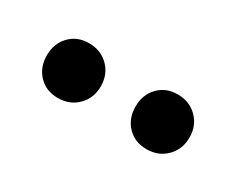

<svg xmlns="http://www.w3.org/2000/svg" viewBox="-32 -718 276 225"><g transform="rotate(30 106.5 -605.0)"><path d="M192.5 -631.5Q203 -621 203 -605Q203 -589 192.5 -578.5Q182 -568 166 -568Q150 -568 140 -578.5Q130 -589 130 -605Q130 -621 140 -631.5Q150 -642 166 -642Q182 -642 192.5 -631.5ZM72.5 -631.5Q83 -621 83 -605Q83 -589 72.5 -578.5Q62 -568 46 -568Q30 -568 20 -578.5Q10 -589 10 -605Q10 -621 20 -631.5Q30 -642 46 -642Q62 -642 72.5 -631.5Z"/></g></svg>

Font: Halant Light
Style: Regular
Weight: 300
Designer: Hitesh Malaviya (Devanagari), Satya Rajpurohit (Latin)
Foundry: Indian Type Foundry
Version: Version 1.101;PS 1.0;hotconv 1.0.78;makeotf.lib2.5.61930; tt